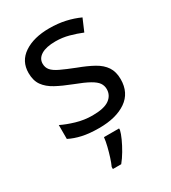

<svg xmlns="http://www.w3.org/2000/svg" viewBox="-187 -642 853 958"><g transform="rotate(-30 239.5 -162.5)"><path d="M434 -148Q434 -70 376 -30Q318 10 220 10Q164 10 123.5 1Q83 -8 52 -24V-104Q84 -88 129.5 -74.5Q175 -61 222 -61Q289 -61 319 -82.5Q349 -104 349 -140Q349 -160 338 -176Q327 -192 298.5 -208Q270 -224 217 -244Q165 -264 128 -284Q91 -304 71 -332Q51 -360 51 -404Q51 -472 106.5 -509Q162 -546 252 -546Q301 -546 343.5 -536.5Q386 -527 423 -510L393 -440Q359 -454 322 -464Q285 -474 246 -474Q192 -474 163.5 -456.5Q135 -439 135 -409Q135 -387 148 -371.5Q161 -356 191.5 -341.5Q222 -327 273 -307Q324 -288 360 -268Q396 -248 415 -219.5Q434 -191 434 -148ZM304 70Q300 88 287.5 115.5Q275 143 258.5 171Q242 199 224 221H176V209Q184 192 192.5 165.5Q201 139 208 110.5Q215 82 217 61H304Z"/></g></svg>

Font: Noto Sans Tagalog
Style: Regular
Weight: 400
Designer: Monotype Design Team
Foundry: Monotype Imaging Inc.
Version: Version 2.001; ttfautohint (v1.8.4.7-5d5b)